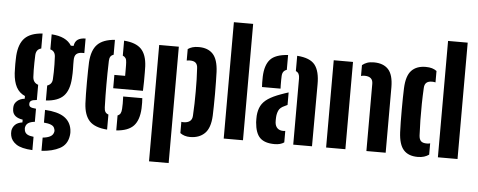

<svg xmlns="http://www.w3.org/2000/svg" viewBox="-59 -957 3274 1315"><g transform="rotate(5 1578.0 -300.0)"><path d="M200.5 193Q124 189 89.2 165.5Q54.5 142 47.5 107.5Q46 101 45.2 91Q44.5 81 45.5 73.5Q49 49.5 65.8 32.2Q82.5 15 116 10V-9Q52 -18.5 45.5 -65.5Q44 -76.5 44.5 -82.2Q45 -88 45.5 -95.5Q48 -116 67.2 -132.8Q86.5 -149.5 117.5 -153V-171.5Q77.5 -189 57.8 -226.2Q38 -263.5 34 -321Q33.5 -340.5 33 -355.8Q32.5 -371 32.5 -384.5Q32.5 -398 33 -411.8Q33.5 -425.5 34 -441.5Q40 -524 79 -563.5Q118 -603 200.5 -608.5V-505.5Q182.5 -501 173.5 -488.8Q164.5 -476.5 163.5 -456.5Q162.5 -430 162 -404.2Q161.5 -378.5 161.8 -354Q162 -329.5 163.5 -306Q165 -286 174.5 -273.8Q184 -261.5 201 -256V-151.5Q173.5 -149.5 162.8 -142.5Q152 -135.5 152 -123Q152 -122.5 152 -121.5Q152 -120.5 152 -119Q152 -106.5 161.2 -100.2Q170.5 -94 200.5 -91.5V-1.5Q172.5 1.5 157.2 11Q142 20.5 138 36.5Q135.5 43.5 136 51Q136.5 58.5 138 64.5Q142.5 82 158 90.5Q173.5 99 200.5 101.5ZM263 192.5V101.5Q293.5 98.5 312.5 89Q331.5 79.5 337 62.5Q340 55 339.8 48Q339.5 41 336 32Q331.5 16.5 312.2 8.5Q293 0.5 263 -1.5V-89Q350 -84 394.2 -54.8Q438.5 -25.5 447.5 29.5Q449 37 449.2 48.5Q449.5 60 447.5 73Q438.5 134.5 388 161.2Q337.5 188 263 192.5ZM263 -153.5V-256.5Q279 -262 288 -273.5Q297 -285 298 -302.5Q299.5 -326 300 -351.8Q300.5 -377.5 300 -404.5Q299.5 -431.5 298 -458.5Q297 -477 288.2 -488.8Q279.5 -500.5 263 -505V-608.5Q364.5 -602 400.5 -542.5H419.5Q423.5 -572 442.5 -585.8Q461.5 -599.5 497 -600V-500H482.5Q457 -500 442.8 -487.8Q428.5 -475.5 428.5 -444.5V-417Q429 -399.5 429.2 -385.2Q429.5 -371 429.2 -356Q429 -341 427.5 -321Q422.5 -238.5 384.5 -198.8Q346.5 -159 263 -153.5Z M534.5 -156.5Q533 -183.5 532.5 -222.2Q532 -261 532 -303.2Q532 -345.5 532.8 -382.5Q533.5 -419.5 534.5 -441.5Q540 -524.5 578.5 -563.5Q617 -602.5 698 -608.5V-506Q683 -501.5 676.2 -490.5Q669.5 -479.5 669 -461.5Q667.5 -415.5 667 -375.8Q666.5 -336 666.5 -298.8Q666.5 -261.5 667 -223.2Q667.5 -185 669 -142Q669.5 -122.5 676.2 -111.2Q683 -100 698 -95V8.5Q613.5 2.5 576.2 -37Q539 -76.5 534.5 -156.5ZM761 8.5V-94.5Q774.5 -99.5 780.8 -111Q787 -122.5 788 -143Q789 -158 789.2 -178.2Q789.5 -198.5 788 -227H919.5Q920.5 -218.5 921 -195.8Q921.5 -173 920.5 -156.5Q916.5 -75.5 879.5 -36.2Q842.5 3 761 8.5ZM715 -277.5V-369H789Q789 -389 789 -408Q789 -427 788.8 -441.2Q788.5 -455.5 788 -461.5Q787.5 -480 780.8 -490.2Q774 -500.5 761 -505.5V-608.5Q842.5 -602.5 879.5 -564.2Q916.5 -526 920.5 -446.5Q921 -435 921.2 -406.2Q921.5 -377.5 921.2 -342.5Q921 -307.5 919.5 -277.5Z M1003 200V-600H1138V200ZM1200 -89Q1203.5 -88 1207.2 -87.8Q1211 -87.5 1214.5 -87.5Q1242.5 -87.5 1258.5 -99.8Q1274.5 -112 1275.5 -138Q1278 -179 1279 -221Q1280 -263 1280 -305.2Q1280 -347.5 1279 -388Q1278 -428.5 1275.5 -465.5Q1274.5 -489 1261.8 -500.8Q1249 -512.5 1222.5 -512.5Q1210.5 -512.5 1200 -510V-589Q1214 -599 1231.8 -604.2Q1249.5 -609.5 1275 -609.5Q1338 -609.5 1372.2 -572.8Q1406.5 -536 1410.5 -451Q1411.5 -424.5 1412.2 -384Q1413 -343.5 1413 -299Q1413 -254.5 1412.2 -214.5Q1411.5 -174.5 1410.5 -149Q1406.5 -64.5 1368.8 -27.5Q1331 9.5 1268 9.5Q1228.5 9.5 1200 -11.5Z M1499 0V-800H1631.5V0Z M1710.5 -130.5Q1710 -140 1710 -153.2Q1710 -166.5 1710.5 -175.5Q1713.5 -215 1728.5 -243.8Q1743.5 -272.5 1776 -294.5Q1808.5 -316.5 1863 -336Q1876 -341 1888.8 -345.2Q1901.5 -349.5 1914.5 -353.5V-267.5Q1910 -265.5 1905.2 -263Q1900.5 -260.5 1895 -258Q1863.5 -244.5 1854 -222.2Q1844.5 -200 1843.5 -175Q1843 -162.5 1843 -156.5Q1843 -150.5 1843.5 -140Q1846 -115 1860.8 -101.2Q1875.5 -87.5 1902 -87.5Q1909.5 -87.5 1914.5 -89V-10Q1890 7.5 1848.5 7.5Q1781.5 7.5 1749 -24Q1716.5 -55.5 1710.5 -130.5ZM1729.5 -374.5Q1728.5 -384.5 1728.2 -405.5Q1728 -426.5 1728.5 -446.5Q1731.5 -525 1766.2 -564Q1801 -603 1888.5 -608.5V-506.5Q1874 -502 1866 -491.2Q1858 -480.5 1857 -462Q1856.5 -454.5 1856.2 -435.2Q1856 -416 1856.2 -397.8Q1856.5 -379.5 1857 -374.5ZM1977 0V-455.5Q1977 -474 1970.8 -486Q1964.5 -498 1951 -503.5V-608.5Q2040 -602.5 2073.8 -559.2Q2107.5 -516 2107 -426L2106 0Z M2203 0V-600H2335.5V0ZM2480 0V-462.5Q2480 -488 2465.5 -500.2Q2451 -512.5 2423.5 -512.5Q2417 -512.5 2410.8 -511.8Q2404.5 -511 2398.5 -509V-583.5Q2413.5 -596 2432.5 -602.8Q2451.5 -609.5 2479 -609.5Q2543.5 -609.5 2577.8 -572.8Q2612 -536 2612.5 -451V0Z M2699 -149Q2697.5 -178.5 2697 -218.8Q2696.5 -259 2696.5 -302.2Q2696.5 -345.5 2697.2 -384.8Q2698 -424 2699 -451Q2702.5 -536.5 2737.2 -573Q2772 -609.5 2835 -609.5Q2860.5 -609.5 2878.5 -604Q2896.5 -598.5 2910.5 -588V-509.5Q2900 -512.5 2887 -512.5Q2860.5 -512.5 2847.8 -500.8Q2835 -489 2834 -465.5Q2831 -412 2830 -355Q2829 -298 2830 -242.5Q2831 -187 2833.5 -138.5Q2835 -111.5 2847.2 -99.5Q2859.5 -87.5 2887 -87.5Q2900.5 -87.5 2910.5 -90.5V-13Q2896 -2.5 2877.2 3.5Q2858.5 9.5 2833 9.5Q2769 9.5 2736 -27.5Q2703 -64.5 2699 -149ZM2971.5 0V-800H3106.5V0Z"/></g></svg>

Font: Big Shoulders Stencil Text Thin ExtraBold
Style: Regular
Weight: 800
Version: Version 2.001